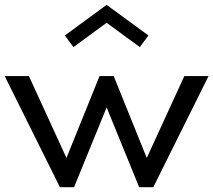

<svg xmlns="http://www.w3.org/2000/svg" viewBox="-26 -784 894 804"><path d="M225 0 -6.4 -465.5H95L252.3 -122.7L390.9 -465.5H450L588.6 -122.7L745.9 -465.5H847.3L615.9 0H556.8L420.5 -334.1L284.1 0ZM281.4 -586.8 245.5 -635.5 420.5 -763.6 595.5 -635.5 559.5 -586.8 420.5 -688.6Z"/></svg>

Font: Spartan Med
Style: Regular
Weight: 500
Designer: Matt Bailey, Mirko Velimirovic
Foundry: Matt Bailey
Version: Version 1.005